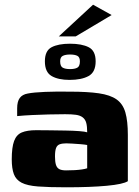

<svg xmlns="http://www.w3.org/2000/svg" viewBox="-20 -793 593 817"><path d="M262 4Q188 4 142 0.5Q96 -3 72 -15.5Q48 -28 39 -52Q30 -76 30 -115Q30 -166 40 -193Q50 -220 73 -229.5Q96 -239 134 -239Q160 -239 193.5 -238.5Q227 -238 259.5 -237.5Q292 -237 317.5 -235Q343 -233 351 -230Q351 -255 347 -270Q343 -285 332 -293.5Q321 -302 303 -304.5Q285 -307 257 -307Q222 -307 186.5 -306Q151 -305 117.5 -303.5Q84 -302 53 -299V-332Q53 -361 64 -376Q75 -391 98 -395Q123 -400 171.5 -402Q220 -404 278 -403Q352 -403 400.5 -396Q449 -389 476 -370Q503 -351 513.5 -314.5Q524 -278 524 -219V-22Q504 -9 434.5 -2.5Q365 4 262 4ZM261 -68Q281 -68 298 -69Q315 -70 328.5 -72Q342 -74 351 -77V-176Q341 -178 322.5 -179.5Q304 -181 287 -182Q270 -183 262 -183Q245 -183 234 -179Q223 -175 218.5 -163Q214 -151 214 -127Q214 -105 218 -92Q222 -79 232 -73.5Q242 -68 261 -68ZM276 -453Q228 -453 199.5 -469.5Q171 -486 171 -532Q171 -577 199.5 -592Q228 -607 278 -607Q328 -607 357.5 -592Q387 -577 387 -532Q387 -486 357 -469.5Q327 -453 276 -453ZM278 -499Q298 -499 309 -505Q320 -511 320 -532Q320 -550 309 -555.5Q298 -561 278 -561Q259 -561 247.5 -555.5Q236 -550 236 -532Q236 -511 247 -505Q258 -499 278 -499ZM230 -638 376 -773 455 -729 302 -638Z"/></svg>

Font: Genos ExtraBold
Style: Regular
Weight: 800
Designer: Robert E. Leuschke
Foundry: Robert E. Leuschke
Version: Version 1.010